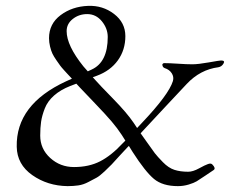

<svg xmlns="http://www.w3.org/2000/svg" viewBox="-20 -619 828 654"><path d="M724 -390Q662 -382 616 -333Q596 -312 541 -253Q486 -194 472 -179L459 -165L476 -141Q499 -108 507.5 -97Q516 -86 535 -66.5Q554 -47 574 -40.5Q594 -34 621 -34Q637 -34 658 -45.5Q679 -57 688 -60Q698 -64 703 -59Q716 -46 708 -40Q699 -34 679 -20.5Q659 -7 650 -1.5Q641 4 623 9.5Q605 15 586 15Q534 15 504.5 -9.5Q475 -34 432 -101L419 -122L413 -116Q407 -110 387 -88Q367 -66 360.5 -59Q354 -52 336.5 -35.5Q319 -19 308.5 -13.5Q298 -8 281 1Q264 10 247 12.5Q230 15 210 15Q142 14 90 -22.5Q38 -59 37 -119Q34 -263 205 -342L225 -351L210 -367Q209 -368 199 -379Q189 -390 185 -395.5Q181 -401 172 -414Q163 -427 158.5 -436.5Q154 -446 150.5 -460.5Q147 -475 147 -489Q147 -538 186.5 -567.5Q226 -597 280 -599Q330 -601 368.5 -571.5Q407 -542 407 -496Q407 -449 381.5 -413.5Q356 -378 310 -361L296 -356L305 -346Q317 -332 364.5 -283.5Q412 -235 435 -201L447 -183L463 -200Q555 -297 569 -343Q573 -357 565 -369.5Q557 -382 541 -387Q533 -390 533 -400Q535 -403 538 -404Q557 -404 586.5 -402Q616 -400 635 -400Q655 -400 691.5 -406.5Q728 -413 733 -413Q748 -413 741 -402Q735 -392 724 -390ZM240 -334 219 -326Q186 -313 164 -293.5Q142 -274 132.5 -249.5Q123 -225 120 -204.5Q117 -184 117 -157Q117 -112 151 -81Q185 -50 232 -50Q283 -50 321 -69.5Q359 -89 398 -131L407 -140L395 -159Q380 -182 360 -205.5Q340 -229 303 -267.5Q266 -306 252 -321ZM279 -376 292 -382Q347 -407 347 -493Q347 -522 327 -546.5Q307 -571 277 -571Q249 -571 228 -554.5Q207 -538 207 -513Q207 -464 264 -393Z"/></svg>

Font: EB Garamond
Style: SC
Weight: 400
Version: Version 000.010